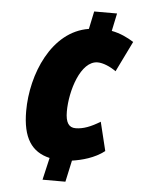

<svg xmlns="http://www.w3.org/2000/svg" viewBox="-53 -766 611 819"><g transform="rotate(5 253.0 -357.0)"><path d="M182 -85 160 10H258L278 -82C319 -88 374 -102 416 -135L386 -258C347 -234 314 -221 281 -221C252 -221 238 -242 238 -289C238 -377 278 -509 351 -509C374 -509 405 -496 430 -478L494 -609C467 -626 436 -641 399 -648L415 -724H317L301 -648C143 -623 65 -433 65 -276C65 -161 104 -103 182 -85Z"/></g></svg>

Font: Noto Sans Condensed Black
Style: Italic
Weight: 900
Width: 3
Italic angle: -12°
Designer: Monotype Design Team
Foundry: Monotype Imaging Inc.
Version: Version 2.013